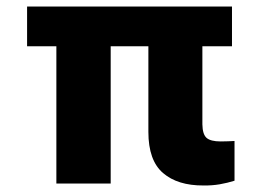

<svg xmlns="http://www.w3.org/2000/svg" viewBox="-20 -566 805 592"><path d="M695.3 -545.9V-423.3H604V-182.6Q604.5 -151.9 616.9 -140.9Q629.4 -129.9 660.6 -129.9Q673.3 -129.9 683.8 -130.4Q694.3 -130.9 703.1 -131.3V-8.8Q681.6 -2 657.7 2.2Q633.8 6.3 607.4 5.9Q527.8 6.3 482.7 -32.5Q437.5 -71.3 437.5 -159.2V-423.3H321.3V0H153.8V-423.3H63.5V-545.9Z"/></svg>

Font: Inter Display Extra Bold
Style: Regular
Weight: 800
Designer: Rasmus Andersson
Foundry: rsms
Version: Version 4.000;git-4fc901f